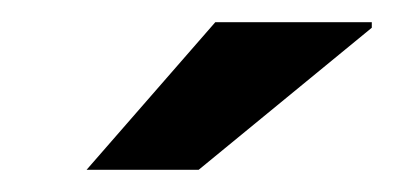

<svg xmlns="http://www.w3.org/2000/svg" viewBox="-20 -744 355 173"><path d="M58 -591 174 -724H315V-719L159 -591Z"/></svg>

Font: Archivo Expanded Medium
Style: Italic
Weight: 500
Width: 7
Italic angle: -10°
Designer: Hector Gatti
Foundry: Omnibus-Type
Version: Version 2.001